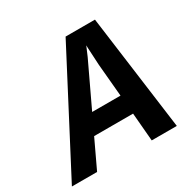

<svg xmlns="http://www.w3.org/2000/svg" viewBox="-199 -805 948 951"><g transform="rotate(-30 274.5 -329.5)"><path d="M548.8 0H405.3L391.6 -161.1H168.9L92.8 0H-51.3L293 -658.7H460.9ZM359.9 -569.8Q352.1 -549.8 337.2 -516.6Q322.3 -483.4 220.2 -269.5H382.3L365.7 -455.1L360.4 -552.7Z"/></g></svg>

Font: Cousine
Style: Bold Italic
Weight: 700
Italic angle: -12°
Monospace: yes
Designer: Steve Matteson
Foundry: Ascender Corporation
Version: Version 1.20